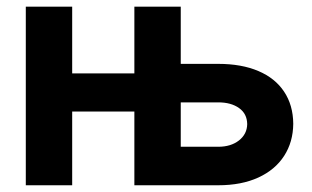

<svg xmlns="http://www.w3.org/2000/svg" viewBox="-20 -550 927 570"><path d="M56.6 -530.3H194.3V-332H378.9V-530.3H516.6V-360.4H627.9Q697.3 -360.4 747.1 -339.1Q796.9 -317.9 823.5 -277.8Q850.1 -237.8 850.6 -182.6Q850.1 -128.4 823.5 -87.2Q796.9 -45.9 746.8 -22.9Q696.8 0 627.9 0H378.9V-218.8H194.3V0H56.6ZM627.9 -114.3Q665.5 -114.3 689.5 -133.1Q713.4 -151.9 713.9 -181.6Q713.4 -212.4 689.7 -229.2Q666 -246.1 627.9 -246.1H516.6V-114.3Z"/></svg>

Font: Pretendard
Style: Bold
Weight: 700
Designer: Base glyphs from Inter by Rasmus Andersson; Hangeul glyphs from Noto Sans CJK(Source Han Sans) by Jang Soo-young and Kan
Foundry: Kil Hyung-jin
Version: Version 1.309